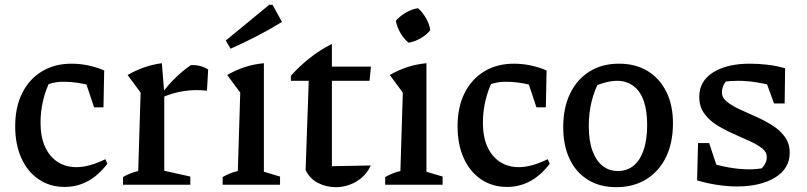

<svg xmlns="http://www.w3.org/2000/svg" viewBox="-20 -766 3346 796"><path d="M248 9Q187 9 140.5 -22.5Q94 -54 68.5 -110.5Q43 -167 43 -242Q43 -323 72.5 -381Q102 -439 154.5 -470.5Q207 -502 277 -502Q311 -502 345 -495Q379 -488 412 -474L397 -396Q324 -427 241 -427Q216 -427 192 -420.5Q168 -414 146 -401L192 -439Q170 -397 159 -350.5Q148 -304 148 -258Q148 -199 166.5 -158Q185 -117 218.5 -95Q252 -73 297 -73Q324 -73 354 -81.5Q384 -90 417 -106L425 -87Q352 9 248 9ZM370 -321 319 -474H412L409 -321Z M838 -390Q741 -401 652 -362V-380Q679 -416 708.5 -444.5Q738 -473 771 -496Q791 -497 809 -492.5Q827 -488 843 -478ZM490 0V-32Q503 -40 518 -46Q533 -52 553 -57L563 -382L509 -455Q576 -494 651 -504L661 -380V-58L769 -34V0Z M903 0V-32Q917 -40 932.5 -46.5Q948 -53 966 -57L976 -382L922 -455Q956 -475 994 -487.5Q1032 -500 1074 -504V-54L1141 -34V0ZM936 -564 916 -598 1096 -746H1110L1149 -675Q1097 -643 1043.5 -615.5Q990 -588 936 -564Z M1356 -584V-490H1518L1512 -431H1356V-77L1517 -80Q1504 -51 1481.5 -31Q1459 -11 1430.5 -0.5Q1402 10 1373 10Q1333 10 1298.5 -7.5Q1264 -25 1247 -61L1260 -431H1186V-452Q1221 -491 1263 -524.5Q1305 -558 1356 -584Z M1577 0V-32Q1591 -40 1606.5 -46.5Q1622 -53 1640 -57L1650 -382L1596 -455Q1630 -475 1668 -487.5Q1706 -500 1748 -504V-54L1815 -34V0ZM1713 -732Q1733 -714 1746.5 -690Q1760 -666 1764 -641Q1748 -621 1723.5 -607Q1699 -593 1674 -589Q1654 -605 1640 -629.5Q1626 -654 1621 -680Q1639 -700 1663 -714Q1687 -728 1713 -732Z M2082 9Q2021 9 1974.5 -22.5Q1928 -54 1902.5 -110.5Q1877 -167 1877 -242Q1877 -323 1906.5 -381Q1936 -439 1988.5 -470.5Q2041 -502 2111 -502Q2145 -502 2179 -495Q2213 -488 2246 -474L2231 -396Q2158 -427 2075 -427Q2050 -427 2026 -420.5Q2002 -414 1980 -401L2026 -439Q2004 -397 1993 -350.5Q1982 -304 1982 -258Q1982 -199 2000.5 -158Q2019 -117 2052.5 -95Q2086 -73 2131 -73Q2158 -73 2188 -81.5Q2218 -90 2251 -106L2259 -87Q2186 9 2082 9ZM2204 -321 2153 -474H2246L2243 -321Z M2534 10Q2467 10 2417.5 -20.5Q2368 -51 2341.5 -107Q2315 -163 2315 -239Q2315 -319 2343.5 -378Q2372 -437 2424 -469.5Q2476 -502 2546 -502Q2615 -502 2665 -471.5Q2715 -441 2742.5 -385.5Q2770 -330 2770 -255Q2770 -174 2741 -114.5Q2712 -55 2659 -22.5Q2606 10 2534 10ZM2541 -57Q2579 -57 2606 -78.5Q2633 -100 2648 -143Q2663 -186 2663 -248Q2663 -308 2648.5 -348.5Q2634 -389 2605.5 -410Q2577 -431 2538 -431Q2512 -431 2480.5 -421.5Q2449 -412 2407 -393L2467 -435Q2444 -391 2432.5 -344.5Q2421 -298 2421 -244Q2421 -183 2436 -141.5Q2451 -100 2478 -78.5Q2505 -57 2541 -57Z M3035 7Q2999 7 2957 1Q2915 -5 2870 -18L2911 -94Q2957 -80 3000.5 -72Q3044 -64 3086 -64Q3102 -64 3117.5 -65.5Q3133 -67 3149 -70L3114 -49Q3133 -60 3146 -77.5Q3159 -95 3159 -115Q3159 -136 3139 -151.5Q3119 -167 3087 -181.5Q3055 -196 3019 -212Q2983 -228 2951 -248Q2919 -268 2899 -296.5Q2879 -325 2879 -364Q2879 -430 2936.5 -466Q2994 -502 3089 -502Q3122 -502 3159 -498Q3196 -494 3235 -483L3207 -404Q3163 -417 3120.5 -424Q3078 -431 3040 -431Q3026 -431 3010.5 -430Q2995 -429 2978 -427L3008 -442Q2989 -432 2981 -415.5Q2973 -399 2973 -383Q2973 -361 2993.5 -344.5Q3014 -328 3046 -313Q3078 -298 3113.5 -282.5Q3149 -267 3181 -247Q3213 -227 3233.5 -199Q3254 -171 3254 -133Q3254 -67 3193.5 -30Q3133 7 3035 7ZM2870 -18 2874 -173H2920L2971 -19ZM3189 -337 3135 -485 3235 -483 3233 -337Z"/></svg>

Font: Piazzolla Thin SemiBold
Style: Regular
Weight: 600
Version: Version 2.005